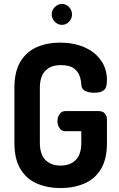

<svg xmlns="http://www.w3.org/2000/svg" viewBox="-20 -947 604 973"><path d="M287 6Q221 6 168 -16.5Q115 -39 84 -89.5Q53 -140 53 -223V-502Q53 -585 84 -635.5Q115 -686 167.5 -708.5Q220 -731 283 -731Q353 -731 406.5 -708Q460 -685 491 -642Q522 -599 522 -539Q522 -502 506 -489.5Q490 -477 457 -477Q431 -477 412 -486Q393 -495 392 -518Q391 -542 382.5 -564.5Q374 -587 352.5 -602Q331 -617 287 -617Q238 -617 210 -588.5Q182 -560 182 -502V-223Q182 -165 210 -136.5Q238 -108 287 -108Q336 -108 364 -136.5Q392 -165 392 -223V-282H311Q292 -282 281.5 -298Q271 -314 271 -333Q271 -352 281.5 -368Q292 -384 311 -384H481Q501 -384 511.5 -371.5Q522 -359 522 -342V-223Q522 -140 491 -89.5Q460 -39 406.5 -16.5Q353 6 287 6ZM294 -821Q273 -821 257.5 -837Q242 -853 242 -874Q242 -895 257.5 -911Q273 -927 294 -927Q315 -927 330 -911Q345 -895 345 -874Q345 -853 330 -837Q315 -821 294 -821Z"/></svg>

Font: Dosis
Style: Bold
Weight: 700
Designer: EdgarTolentino, PabloImpallari, IginoMarini
Foundry: EdgarTolentino, PabloImpallari, IginoMarini
Version: Version 3.001; ttfautohint (v1.8.2)